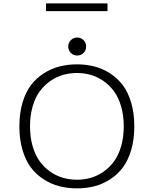

<svg xmlns="http://www.w3.org/2000/svg" viewBox="-20 -1078 890 1110"><path d="M246 -1058.5H601.5V-1013.5H246ZM426 -757Q404.5 -757 389.5 -772.2Q374.5 -787.5 374.5 -809Q374.5 -830.5 389.5 -845.8Q404.5 -861 426 -861Q448 -861 463 -846Q478 -831 478 -809Q478 -787 463 -772Q448 -757 426 -757ZM425 -706Q478 -706 525.8 -693.8Q573.5 -681.5 616.2 -654Q659 -626.5 689.8 -585.8Q720.5 -545 738.5 -484.2Q756.5 -423.5 756.5 -348Q756.5 -272.5 738.5 -211.2Q720.5 -150 689.8 -109.2Q659 -68.5 616.2 -41Q573.5 -13.5 526 -1.2Q478.5 11 425 11Q371.5 11 323.8 -1.2Q276 -13.5 233 -41Q190 -68.5 159 -109.2Q128 -150 110 -211.2Q92 -272.5 92 -348Q92 -423.5 110 -484.2Q128 -545 159 -585.8Q190 -626.5 233 -654Q276 -681.5 323.8 -693.8Q371.5 -706 425 -706ZM695.5 -348Q695.5 -411 680.2 -463Q665 -515 639 -550.2Q613 -585.5 578.2 -609.8Q543.5 -634 505 -645Q466.5 -656 425 -656Q383.5 -656 344.8 -645Q306 -634 271 -609.8Q236 -585.5 210 -550.2Q184 -515 168.8 -463Q153.5 -411 153.5 -348Q153.5 -284.5 168.8 -232.2Q184 -180 210 -144.8Q236 -109.5 271 -85.2Q306 -61 344.8 -50Q383.5 -39 425 -39Q466.5 -39 505 -50Q543.5 -61 578.2 -85.2Q613 -109.5 639 -144.8Q665 -180 680.2 -232.2Q695.5 -284.5 695.5 -348Z"/></svg>

Font: League Mono Wide UltraLight
Style: Regular
Weight: 200
Width: 8
Designer: Tyler Finck
Foundry: The League of Moveable Type / Tyler Finck
Version: Version 2.210